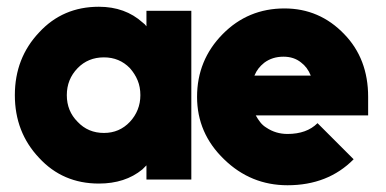

<svg xmlns="http://www.w3.org/2000/svg" viewBox="-20 -532 1144 569"><path d="M414 -500V-454Q412 -457 409 -460Q406 -463 403 -465Q351 -512 273 -512Q166 -512 96 -436Q24 -360 24 -250Q24 -140 96 -64Q166 12 273 12Q351 12 402 -30Q405 -33 408 -36Q411 -39 414 -42V0H547V-500ZM288 -362Q334 -362 365 -330Q380 -313 388 -293.5Q396 -274 396 -250Q396 -227 388 -207Q380 -187 365 -171Q334 -138 288 -138Q241 -138 210 -171Q178 -203 178 -250Q178 -297 210 -330Q241 -362 288 -362ZM1071 -190V-245Q1071 -358 1000 -431Q927 -507 823 -507Q715 -507 640 -431Q564 -354 564 -245Q564 -137 644 -60Q723 17 832 17Q952 17 1028 -60L921 -167Q889 -135 832 -135Q797 -135 769 -154Q759 -160 751.5 -169.5Q744 -179 738 -190ZM820 -364Q851 -364 872 -347Q891 -333 901 -308H734Q739 -320 746 -329Q753 -338 763 -346Q787 -364 820 -364Z"/></svg>

Font: Unageo
Style: ExtraBold
Weight: 800
Designer: Richard Sepsi
Foundry: Richard Sepsi
Version: Version 2.000